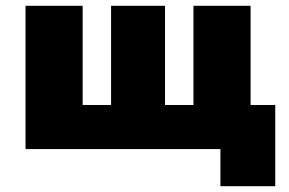

<svg xmlns="http://www.w3.org/2000/svg" viewBox="-20 -514 997 662"><path d="M740 0H68V-494H265V-152H363V-494H549V-152H647V-494H844V-152H929V128H740Z"/></svg>

Font: Nunito Sans Heavy
Style: Regular
Weight: 400
Designer: Vernon Adams
Foundry: Vernon Adams
Version: Version 2.500